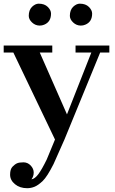

<svg xmlns="http://www.w3.org/2000/svg" viewBox="-22 -746 625 1040"><path d="M148.4 225.6Q167 222.7 186 197Q205.1 171.4 231 118.2L275.9 9.8L50.3 -461.4H-2V-499.5H261.2V-461.4H193.4L340.8 -126.5L472.7 -461.4H387.2V-499.5H570.3V-461.4H520.5L327.1 9.8L268.1 142.6Q233.4 211.4 209.2 234.4Q185.1 257.3 165.5 265.4Q146 273.4 125 273.4Q85.4 273.4 59.1 251.7Q32.7 230 32.7 200.2Q32.7 170.4 45.7 157Q58.6 143.6 70.6 138.4Q82.5 133.3 105.2 133.3Q127.9 133.3 144.3 150.6Q160.6 168 160.6 188.5Q160.6 209 148.4 225.6ZM477.1 -672.4Q477.1 -627.4 439.9 -612.3Q428.7 -607.4 416 -607.4Q392.1 -607.4 374.3 -624.3Q356.4 -641.1 356.4 -660.2Q356.4 -691.4 374 -709Q392.1 -726.1 410.2 -726.1Q441.9 -726.1 459.5 -708.5Q477.1 -690.9 477.1 -672.4ZM254.4 -672.4Q254.4 -627.4 217.3 -612.3Q206.1 -607.4 193.4 -607.4Q169.4 -607.4 151.6 -624.3Q133.8 -641.1 133.8 -660.2Q133.8 -691.4 151.4 -709Q169.4 -726.1 187.5 -726.1Q219.2 -726.1 236.8 -708.5Q254.4 -690.9 254.4 -672.4Z"/></svg>

Font: Cantata One
Style: Regular
Weight: 400
Designer: Joana Maria Correia da Silva
Foundry: Joana Maria Correia da Silva
Version: Version 1.002